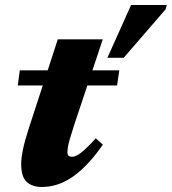

<svg xmlns="http://www.w3.org/2000/svg" viewBox="-20 -731 686 766"><path d="M51 -390 59 -450.5H456L447 -390ZM274.5 -228Q263 -192.5 257.5 -172.5Q252 -152.5 250.5 -142Q249 -131.5 249 -125Q249 -113.5 253.8 -109.5Q258.5 -105.5 267.5 -105.5Q276.5 -105.5 288.8 -112Q301 -118.5 318.8 -134.8Q336.5 -151 362 -179L390.5 -154Q354.5 -102.5 321.5 -69.5Q288.5 -36.5 258.2 -18Q228 0.5 200 7.8Q172 15 147 15Q109 15 86.8 -5Q64.5 -25 64.5 -77.5Q64.5 -99.5 71.5 -134Q78.5 -168.5 93 -213L210.5 -574H390ZM408.5 -500.5 503 -711H645.5L640.5 -693.5L473.5 -500.5Z"/></svg>

Font: Newsreader 16pt 16pt ExtraBold
Style: Italic
Weight: 800
Italic angle: -17°
Version: Version 1.003